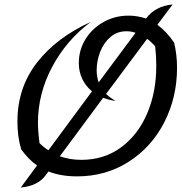

<svg xmlns="http://www.w3.org/2000/svg" viewBox="-20 -780 814 860"><path d="M773 -477Q773 -344 716 -232.5Q659 -121 556.5 -55.5Q454 10 325 10Q252 10 197 -12L183 7Q148 53 73 60L146 -39Q108 -65 75 -111Q58 -167 58 -235Q58 -387 145.5 -499.5Q233 -612 387 -682Q278 -601 214 -481Q150 -361 150 -231Q150 -192 157 -139Q177 -119 197 -107L392 -371Q364 -394 348.5 -426.5Q333 -459 333 -497Q333 -556 363 -604.5Q393 -653 444 -681.5Q495 -710 556 -710Q595 -710 634 -697Q676 -753 753 -760L685 -669Q726 -639 760 -589Q773 -534 773 -477ZM422 -411 587 -633Q569 -640 546 -640Q505 -640 475 -614.5Q445 -589 429 -548.5Q413 -508 413 -465Q413 -437 422 -411ZM680 -484Q680 -528 675 -573Q655 -595 639 -606L455 -359Q476 -340 498 -328Q471 -331 442 -342L248 -80Q293 -64 344 -64Q447 -64 523 -120.5Q599 -177 639.5 -272.5Q680 -368 680 -484Z"/></svg>

Font: Srisakdi
Style: Bold
Weight: 700
Designer: Cadson Demak Co.,Ltd.
Foundry: Cadson Demak Co.,Ltd.
Version: Version 1.000